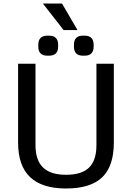

<svg xmlns="http://www.w3.org/2000/svg" viewBox="-20 -1063 749 1093"><path d="M83 -251V-700H182V-237Q182 -151 225 -109.5Q268 -68 356 -68Q445 -68 487 -109Q529 -150 529 -237V-700H628V-251Q628 -117 561.5 -53.5Q495 10 356 10Q219 10 151 -55Q83 -120 83 -251ZM198 -798V-808Q198 -860 250 -860H259Q311 -860 311 -808V-798Q311 -746 259 -746H250Q198 -746 198 -798ZM401 -798V-808Q401 -860 452 -860H462Q513 -860 513 -808V-798Q513 -746 462 -746H452Q401 -746 401 -798ZM224 -1043H333L421 -892H342Z"/></svg>

Font: Krub Medium
Style: Regular
Weight: 500
Designer: Ekaluck Peanpanawate
Foundry: Cadson Demak Co.,Ltd.
Version: Version 1.000; ttfautohint (v1.6)